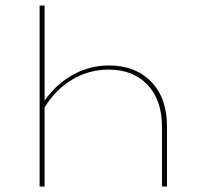

<svg xmlns="http://www.w3.org/2000/svg" viewBox="-20 -678 716 698"><path d="M587 -219V0H569V-216Q569 -314 516.5 -369.5Q464 -425 375 -425Q303 -425 242 -388.5Q181 -352 142 -287V0H124V-658H142V-312Q183 -371 244 -405.5Q305 -440 377 -440Q472 -440 529.5 -381Q587 -322 587 -219Z"/></svg>

Font: Ysabeau Infant Thin
Style: Regular
Weight: 200
Designer: Christian Thalmann (Catharsis Fonts)
Version: Version 0.003